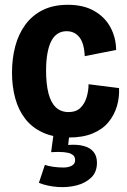

<svg xmlns="http://www.w3.org/2000/svg" viewBox="-20 -560 531 800"><path d="M267 13Q204 13 159 -7.5Q114 -28 85.5 -64.5Q57 -101 43.5 -150.5Q30 -200 30 -257Q30 -316 43.5 -367Q57 -418 85.5 -457Q114 -496 158 -518Q202 -540 263 -540Q328 -540 372.5 -514.5Q417 -489 440 -446.5Q463 -404 464 -352L333 -326Q332 -358 323.5 -381.5Q315 -405 298 -417.5Q281 -430 258 -430Q236 -430 220 -419.5Q204 -409 193.5 -388.5Q183 -368 177.5 -337Q172 -306 172 -266Q172 -210 182 -171Q192 -132 213 -112.5Q234 -93 266 -93Q297 -93 315 -110.5Q333 -128 341 -155Q349 -182 349 -209L476 -193Q478 -154 467 -117Q456 -80 431.5 -50.5Q407 -21 366 -4Q325 13 267 13ZM142 202 167 127Q181 132 202 135Q223 138 244 138Q265 138 279 130.5Q293 123 293 107Q293 99 289.5 92.5Q286 86 276 81Q266 76 246 74Q226 72 193 74L204 -8H270L264 44Q301 41 328 48Q355 55 369.5 72.5Q384 90 384 118Q384 157 360 180Q336 203 299 212.5Q262 222 220 219Q178 216 142 202Z"/></svg>

Font: Bricolage Grotesque 36pt SemiCondensed
Style: Bold
Weight: 700
Width: 4
Designer: Mathieu Triay
Foundry: Atelier Triay
Version: Version 1.001;gftools[0.9.33.dev8+g029e19f]